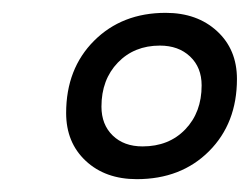

<svg xmlns="http://www.w3.org/2000/svg" viewBox="-20 -730 389 299"><path d="M83 -554Q83 -623 126.5 -666.5Q170 -710 238 -710Q287 -710 318 -681.5Q349 -653 349 -607Q349 -538 305.5 -494.5Q262 -451 193 -451Q144 -451 113.5 -479.5Q83 -508 83 -554ZM294 -597Q294 -625 276 -642Q258 -659 229 -659Q189 -659 163.5 -632.5Q138 -606 138 -564Q138 -536 155.5 -519Q173 -502 202 -502Q243 -502 268.5 -528.5Q294 -555 294 -597Z"/></svg>

Font: Sarabun
Style: Italic
Weight: 400
Italic angle: -10°
Designer: Suppakit Chalermlarp | Katatrad Co.,Ltd.
Foundry: Cadson Demak Co.,Ltd.
Version: Version 1.000; ttfautohint (v1.6)